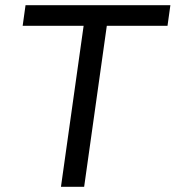

<svg xmlns="http://www.w3.org/2000/svg" viewBox="-20 -717 674 737"><path d="M214 0H303L390 -618H623L634 -697H78L67 -618H301Z"/></svg>

Font: HK Grotesk
Style: Italic
Weight: 400
Italic angle: -16°
Designer: Alfredo Marco Pradil
Foundry: Hanken Design Co.
Version: Version 3.001;FEAKit 1.0